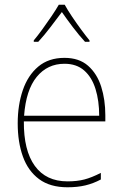

<svg xmlns="http://www.w3.org/2000/svg" viewBox="-20 -783 521 813"><path d="M253 -538Q315 -538 353 -504.5Q391 -471 408.5 -416Q426 -361 426 -295V-269H81Q80 -146 127.5 -80.5Q175 -15 266 -15Q306 -15 337 -23Q368 -31 407 -51V-23Q375 -6 341.5 2Q308 10 266 10Q192 10 145.5 -24.5Q99 -59 77 -120Q55 -181 55 -261Q55 -338 76.5 -401Q98 -464 142 -501Q186 -538 253 -538ZM253 -513Q181 -513 135.5 -457.5Q90 -402 82 -293H400Q400 -356 384.5 -406Q369 -456 336.5 -484.5Q304 -513 253 -513ZM254 -763Q266 -741 285.5 -712Q305 -683 325 -656Q345 -629 359 -612V-606H340Q315 -633 288.5 -668Q262 -703 242 -732Q221 -704 194 -668.5Q167 -633 142 -606H123V-612Q139 -631 159 -658.5Q179 -686 198 -714Q217 -742 229 -763Z"/></svg>

Font: Noto Sans Myanmar UI SemiCondensed Thin
Style: Regular
Weight: 100
Width: 4
Designer: Monotype Design Team
Foundry: Monotype Imaging Inc.
Version: Version 2.103; ttfautohint (v1.8.4.7-5d5b)